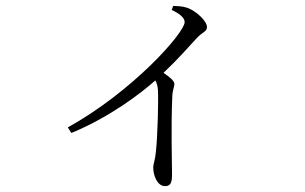

<svg xmlns="http://www.w3.org/2000/svg" viewBox="-20 -576 1040 654"><path d="M565 -542C587 -532 609 -517 609 -501C609 -464 431 -264 211 -142L223 -123C354 -177 461 -259 509 -302C515 -291 517 -282 518 -269C520 -235 517 -112 511 -59C509 -33 502 -18 502 -5C502 22 516 58 542 58C559 58 566 49 566 20C566 -25 562 -140 567 -251C568 -270 574 -280 574 -290C574 -301 557 -314 537 -328C587 -375 622 -416 651 -447C672 -469 685 -468 685 -484C685 -504 649 -538 619 -549C602 -555 587 -555 570 -556Z"/></svg>

Font: Noto Serif CJK TC Light
Style: Regular
Weight: 300
Designer: Ryoko NISHIZUKA 西塚涼子 (kana & ideographs); Frank Grießhammer (Latin, Greek & Cyrillic); Wenlong ZHANG 张文龙 (bopomofo); San
Foundry: Adobe
Version: Version 2.001;hotconv 1.1.0;makeotfexe 2.6.0